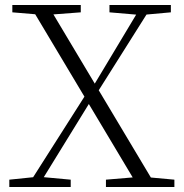

<svg xmlns="http://www.w3.org/2000/svg" viewBox="-20 -743 730 763"><path d="M17 0V-29L124 -40H142L261 -29V0ZM87 0 327 -377 352 -354H347L340 -341L130 0ZM401 0V-29L532 -40H553L673 -29V0ZM364 -371 341 -393H345L352 -403L544 -723H586ZM530 0 98 -723H170L602 0ZM29 -694V-723H301V-694L169 -684H148ZM415 -694V-723H659V-694L549 -684H532Z"/></svg>

Font: Noto Serif HK
Style: Regular
Weight: 200
Designer: Ryoko NISHIZUKA 西塚涼子 (kana & ideographs); Frank Grießhammer (Latin, Greek & Cyrillic); Wenlong ZHANG 张文龙 (bopomofo); San
Foundry: Adobe
Version: Version 2.001;hotconv 1.1.0;makeotfexe 2.6.0